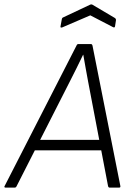

<svg xmlns="http://www.w3.org/2000/svg" viewBox="-43 -856 603 876"><path d="M-18 0Q-21 0 -22.5 -2Q-24 -4 -22 -7L306 -648Q309 -655 314 -655H372Q377 -655 379 -648L506 -8Q508 0 500 0H457Q452 0 450 -7L359 -484Q354 -513 348 -544Q342 -575 337 -606H336Q321 -575 306 -544.5Q291 -514 275 -483L33 -7Q30 0 24 0ZM105 -170 127 -218H422L429 -170ZM241 -731Q238 -730 235 -730.5Q232 -731 233 -735L239 -768Q240 -775 246 -777L369 -835Q373 -837 378 -835L481 -774Q487 -770 486 -763L482 -737Q481 -728 473 -732L369 -786Z"/></svg>

Font: Sofia Sans Light
Style: Italic
Weight: 300
Italic angle: -9°
Version: Version 4.100-B